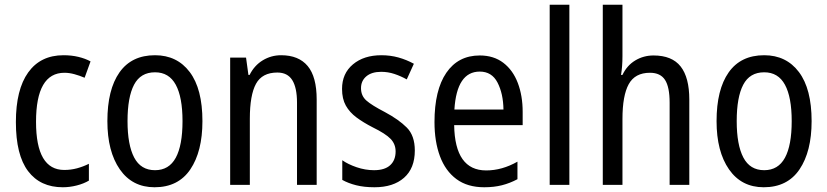

<svg xmlns="http://www.w3.org/2000/svg" viewBox="-20 -780 3490 810"><path d="M245 10Q150 10 98.5 -58Q47 -126 47 -265Q47 -402 99 -474.5Q151 -547 248 -547Q282 -547 311 -540Q340 -533 362 -521L337 -452Q316 -461 294 -467Q272 -473 252 -473Q132 -473 132 -266Q132 -63 251 -63Q279 -63 305 -70Q331 -77 355 -89V-18Q333 -5 303.5 2.5Q274 10 245 10Z M834 -269Q834 -141 783 -65.5Q732 10 632 10Q538 10 485.5 -65.5Q433 -141 433 -269Q433 -402 484 -474.5Q535 -547 634 -547Q727 -547 780.5 -476Q834 -405 834 -269ZM518 -269Q518 -169 546 -115.5Q574 -62 634 -62Q693 -62 721.5 -114.5Q750 -167 750 -269Q750 -370 721.5 -422.5Q693 -475 634 -475Q573 -475 545.5 -422.5Q518 -370 518 -269Z M1166 -547Q1240 -547 1278 -501.5Q1316 -456 1316 -360V0H1233V-347Q1233 -410 1213 -442Q1193 -474 1150 -474Q1086 -474 1060 -426.5Q1034 -379 1034 -279V0H951V-537H1018L1028 -464H1033Q1053 -504 1088.5 -525.5Q1124 -547 1166 -547Z M1730 -145Q1730 -70 1684.5 -30Q1639 10 1560 10Q1516 10 1482.5 1.5Q1449 -7 1424 -21V-104Q1448 -87 1484.5 -74.5Q1521 -62 1558 -62Q1603 -62 1626 -83Q1649 -104 1649 -141Q1649 -172 1628 -194Q1607 -216 1552 -243Q1513 -263 1484 -284.5Q1455 -306 1439 -334.5Q1423 -363 1423 -405Q1423 -470 1469 -508.5Q1515 -547 1589 -547Q1627 -547 1661 -537.5Q1695 -528 1726 -511L1696 -445Q1671 -459 1644 -468Q1617 -477 1588 -477Q1548 -477 1525.5 -458Q1503 -439 1503 -408Q1503 -376 1525.5 -356Q1548 -336 1604 -307Q1662 -276 1696 -242Q1730 -208 1730 -145Z M2004 -546Q2063 -546 2103.5 -515Q2144 -484 2164.5 -430Q2185 -376 2185 -308V-252H1896Q1899 -61 2031 -61Q2098 -61 2163 -98V-24Q2131 -7 2097.5 1.5Q2064 10 2023 10Q1952 10 1905.5 -24.5Q1859 -59 1836 -121Q1813 -183 1813 -265Q1813 -400 1863 -473Q1913 -546 2004 -546ZM2004 -478Q1907 -478 1897 -318H2104Q2103 -385 2079 -431.5Q2055 -478 2004 -478Z M2382 0H2299V-760H2382Z M2606 -543Q2606 -500 2600 -464H2606Q2625 -504 2660 -525Q2695 -546 2737 -546Q2815 -546 2851.5 -499.5Q2888 -453 2888 -360V0H2805V-347Q2805 -413 2785.5 -443Q2766 -473 2722 -473Q2659 -473 2632.5 -425Q2606 -377 2606 -278V0H2523V-760H2606Z M3404 -269Q3404 -141 3353 -65.5Q3302 10 3202 10Q3108 10 3055.5 -65.5Q3003 -141 3003 -269Q3003 -402 3054 -474.5Q3105 -547 3204 -547Q3297 -547 3350.5 -476Q3404 -405 3404 -269ZM3088 -269Q3088 -169 3116 -115.5Q3144 -62 3204 -62Q3263 -62 3291.5 -114.5Q3320 -167 3320 -269Q3320 -370 3291.5 -422.5Q3263 -475 3204 -475Q3143 -475 3115.5 -422.5Q3088 -370 3088 -269Z"/></svg>

Font: Noto Sans Bengali UI Condensed
Style: Regular
Weight: 400
Width: 3
Designer: Jelle Bosma - Monotype Design Team
Foundry: Monotype Imaging Inc.
Version: Version 2.003; ttfautohint (v1.8.4.7-5d5b)